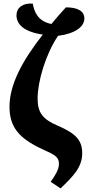

<svg xmlns="http://www.w3.org/2000/svg" viewBox="-20 -831 491 1072"><path d="M318 221C389 153 439 102 439 25C439 -47 405 -85 303 -129C219 -165 190 -201 190 -281C190 -375 234 -527 304 -631C400 -643 451 -682 451 -728C451 -770 412 -790 348 -790C320 -759 292 -728 267 -697C189 -713 171 -767 163 -811C106 -815 72 -787 72 -746C72 -695 114 -653 219 -638C108 -496 32 -361 33 -232C34 -106 103 -48 240 13C298 38 309 55 309 84C309 115 290 146 263 184Z"/></svg>

Font: Noto Serif Condensed ExtraBold
Style: Regular
Weight: 800
Width: 3
Designer: Monotype Design Team
Foundry: Monotype Imaging Inc.
Version: Version 2.013